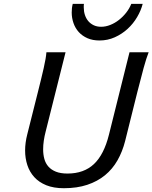

<svg xmlns="http://www.w3.org/2000/svg" viewBox="-20 -972 797 1004"><path d="M757.3 -698.7Q745.6 -669.4 731.2 -617.2Q716.8 -564.9 698.2 -490.7L634.3 -234.4Q620.1 -178.7 594.2 -133.3Q568.4 -87.9 529.1 -55.7Q489.7 -23.4 436.3 -5.6Q382.8 12.2 314 12.2Q260.3 12.2 221.9 -3.4Q183.6 -19 159.2 -45.9Q134.8 -72.8 123 -108.6Q111.3 -144.5 111.3 -185.1Q111.3 -225.6 122.6 -269.5L178.2 -490.7Q196.3 -562 208.5 -615.7Q220.7 -669.4 222.7 -698.7H322.8L218.8 -284.2Q212.4 -259.8 209 -236.3Q205.6 -212.9 205.6 -190.9Q205.6 -164.1 211.9 -140.9Q218.3 -117.7 233.2 -100.8Q248 -84 272.5 -74.2Q296.9 -64.5 333 -64.5Q418.5 -64.5 471.2 -114Q523.9 -163.6 549.8 -268.1L657.2 -698.7ZM726.1 -951.7Q717.3 -917 697 -882.6Q676.8 -848.1 647.2 -821Q617.7 -793.9 580.3 -777.1Q543 -760.3 500.5 -760.3Q464.4 -760.3 437.3 -772.2Q410.2 -784.2 391.8 -804.4Q373.5 -824.7 364.3 -851.3Q355 -877.9 355 -906.7Q355 -918 356.2 -929.2Q357.4 -940.4 360.4 -951.7H418.9Q418 -946.8 418 -942.4V-933.1Q418 -912.1 424.1 -893.6Q430.2 -875 441.9 -861.3Q453.6 -847.7 470.5 -839.8Q487.3 -832 508.8 -832Q532.7 -832 556.6 -841.6Q580.6 -851.1 601.8 -867.7Q623 -884.3 639.9 -905.8Q656.7 -927.2 666.5 -951.7Z"/></svg>

Font: Andika New Basic
Style: Italic
Weight: 400
Italic angle: -14°
Designer: Victor Gaultney, Annie Olsen, Julie Remington, Don Collingsworth, Eric Hays
Foundry: SIL International
Version: Version 5.500